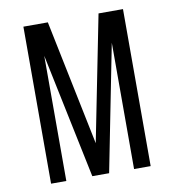

<svg xmlns="http://www.w3.org/2000/svg" viewBox="-79 -772 778 843"><g transform="rotate(-10 310.0 -350.0)"><path d="M340 -1H265L149 -558V0H81V-700H190L305 -141L416 -700H525V0H451V-563Z"/></g></svg>

Font: Bebas Neue Regular
Style: Regular
Weight: 400
Designer: Ryoichi Tsunekawa & LGV (GE)
Foundry: Free Software Foundation, Inc.
Version: Version 1.003 August 13, 2016